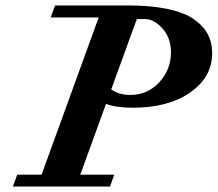

<svg xmlns="http://www.w3.org/2000/svg" viewBox="-20 -683 797 703"><path d="M27.3 0 43 -43.5H132.3L341.3 -619.1H165.5L181.6 -663.1H449.2Q533.2 -663.1 594.5 -649.9Q655.8 -636.7 690.4 -612.3Q725.1 -587.9 741 -557.4Q756.8 -526.9 756.8 -488.8Q756.8 -400.4 676.5 -344.5Q596.2 -288.6 466.8 -288.6Q404.3 -288.6 368.2 -302.7L273.9 -43.5H398.4L382.8 0ZM511.2 -613.3H481L387.2 -355.5Q415.5 -335.4 456.5 -335.4Q520.5 -335.4 563.2 -381.8Q606 -428.2 606 -491.2Q606 -544.4 574.7 -578.9Q543.5 -613.3 511.2 -613.3Z"/></svg>

Font: Elstob 6pt
Style: Italic
Weight: 700
Italic angle: -20°
Designer: Peter S. Baker
Version: Version 1.015